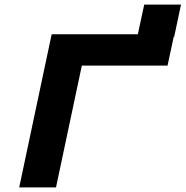

<svg xmlns="http://www.w3.org/2000/svg" viewBox="-20 -820 812 840"><path d="M64 0H225L338 -533H713L740 -659H742L772 -800H611L583 -670H206Z"/></svg>

Font: LT Wave Text Black Italic
Style: Regular
Weight: 900
Designer: Daniel Lyons
Version: Version 2.5 (Glyphs App)